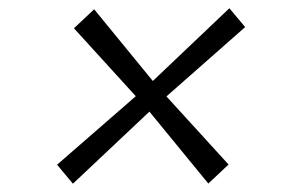

<svg xmlns="http://www.w3.org/2000/svg" viewBox="-20 -608 709 468"><path d="M157.7 -160.2 119.1 -206.5 311 -373.5 160.2 -539.1 209.5 -585.4 352.5 -410.6 539.1 -587.9 577.6 -542 385.7 -373 537.1 -207 487.8 -160.6 344.2 -335.9Z"/></svg>

Font: HaufeMerriweatherSansLt
Style: Italic
Weight: 300
Designer: Eben Sorkin ( eben@eyebytes.com )
Foundry: Eben Sorkin
Version: Version 1.56